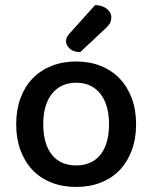

<svg xmlns="http://www.w3.org/2000/svg" viewBox="-20 -725 602 759"><path d="M281 14Q227 14 183 -3.5Q139 -21 108.5 -53Q78 -85 61 -131Q44 -177 44 -234Q44 -291 61 -337Q78 -383 109 -415Q140 -447 184 -464.5Q228 -482 281 -482Q334 -482 378 -464.5Q422 -447 453 -414.5Q484 -382 501 -336.5Q518 -291 518 -234Q518 -177 501 -131Q484 -85 453.5 -53Q423 -21 379 -3.5Q335 14 281 14ZM151 -234Q151 -156 185 -113.5Q219 -71 281 -71Q343 -71 377 -113.5Q411 -156 411 -234Q411 -311 376.5 -354.5Q342 -398 281 -398Q221 -398 186 -355Q151 -312 151 -234ZM356 -705Q386 -704 403 -689.5Q420 -675 420 -658Q420 -641 413 -630.5Q406 -620 389 -605L297 -519Q271 -519 256 -532.5Q241 -546 241 -562Q241 -572 245.5 -580Q250 -588 258 -596Z"/></svg>

Font: Baloo 2 Latin Medium
Style: Regular
Weight: 500
Designer: Sarang Kulkarni and Ek Type
Foundry: Ek Type
Version: Version 1.001